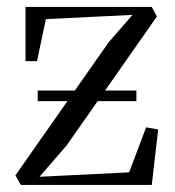

<svg xmlns="http://www.w3.org/2000/svg" viewBox="-20 -522 493 542"><path d="M354 -480 109.5 -468 84.5 -349.5H52V-502.5H408.5L423 -475.5L168.5 -112L91.5 -23L344.5 -35.5L392.5 -162.5L426.5 -156.5L408.5 0H39L23.5 -27L287 -403ZM86.5 -266.5H365V-236.5H86.5Z"/></svg>

Font: Merriweather 144pt Light
Style: Regular
Weight: 300
Version: Version 2.100